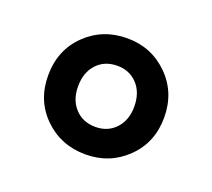

<svg xmlns="http://www.w3.org/2000/svg" viewBox="-63 -765 486 440"><g transform="rotate(20 180.0 -544.5)"><path d="M181 -403Q121 -403 80 -443Q39 -483 39 -544Q39 -606 80 -646Q121 -686 181 -686Q240 -686 281 -645.5Q322 -605 322 -544Q322 -483 281 -443Q240 -403 181 -403ZM181 -470Q211 -470 230 -490.5Q249 -511 249 -544Q249 -578 230 -598.5Q211 -619 181 -619Q150 -619 131 -598.5Q112 -578 112 -544Q112 -511 131 -490.5Q150 -470 181 -470Z"/></g></svg>

Font: Assistant
Style: Bold
Weight: 700
Designer: Hebrew By Ben Nathan, Latin by Paul Hunt
Version: Version 2.001;PS 002.001;hotconv 1.0.88;makeotf.lib2.5.64775